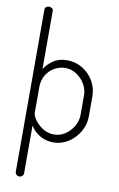

<svg xmlns="http://www.w3.org/2000/svg" viewBox="-106 -823 689 1115"><g transform="rotate(10 238.0 -265.5)"><path d="M90 235Q80 235 73 228Q66 221 66 213V-745Q66 -755 73 -760.5Q80 -766 90 -766Q101 -766 108 -760.5Q115 -755 115 -745V-402Q132 -431 165.5 -454.5Q199 -478 248 -478Q297 -478 338 -453.5Q379 -429 403.5 -387.5Q428 -346 428 -295V-179Q428 -131 403.5 -88.5Q379 -46 338.5 -20Q298 6 251 6Q205 6 168.5 -16.5Q132 -39 115 -70V213Q115 221 108 228Q101 235 90 235ZM246 -40Q282 -40 312 -60Q342 -80 360.5 -112Q379 -144 379 -179V-295Q379 -330 360.5 -361Q342 -392 312 -412Q282 -432 245 -432Q213 -432 183 -415.5Q153 -399 134 -368.5Q115 -338 115 -295V-145Q115 -129 132 -104Q149 -79 179 -59.5Q209 -40 246 -40Z"/></g></svg>

Font: Dosis Light
Style: Regular
Weight: 300
Designer: EdgarTolentino, PabloImpallari, IginoMarini
Foundry: EdgarTolentino, PabloImpallari, IginoMarini
Version: Version 3.001; ttfautohint (v1.8.2)